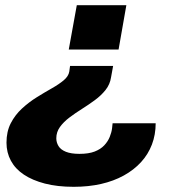

<svg xmlns="http://www.w3.org/2000/svg" viewBox="-20 -548 703 740"><path d="M264 172Q201 172 153 159.5Q105 147 72 125Q39 103 22 71.5Q5 40 5 2Q5 -41 21.5 -73Q38 -105 64.5 -129.5Q91 -154 121.5 -173Q152 -192 179.5 -207.5Q207 -223 225.5 -238.5Q244 -254 247 -272L250 -294H416L408 -250Q404 -223 387 -201.5Q370 -180 345.5 -162Q321 -144 295.5 -128Q270 -112 247.5 -95Q225 -78 211 -58.5Q197 -39 197 -15Q197 1 205.5 15Q214 29 234 37Q254 45 286 45Q322 45 345 36Q368 27 382 12Q396 -3 403 -20.5Q410 -38 412 -54Q413 -59 413 -64Q413 -69 414 -73H580Q580 -29 565.5 9Q551 47 523.5 77Q496 107 457 128.5Q418 150 369.5 161Q321 172 264 172ZM245 -357 276 -528H467L437 -357Z"/></svg>

Font: Archivo SemiExpanded ExtraBold
Style: Italic
Weight: 800
Width: 6
Italic angle: -10°
Designer: Hector Gatti
Foundry: Omnibus-Type
Version: Version 2.001